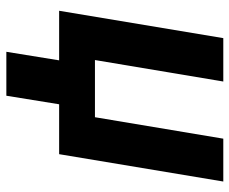

<svg xmlns="http://www.w3.org/2000/svg" viewBox="-82 -504 761 638"><g transform="rotate(90 299.0 -184.5)"><path d="M582.7 -545.5H440.3L369 -119H179L250.4 -545.5H106.2L15.3 0H180L151.6 175.4H297.6L326 0H491.8Z"/></g></svg>

Font: Margiela Sans
Style: Bold Italic
Weight: 700
Italic angle: -9.39999°
Designer: Stefan Endress, Andreas Faust
Version: Version 1.100;FEAKit 1.0